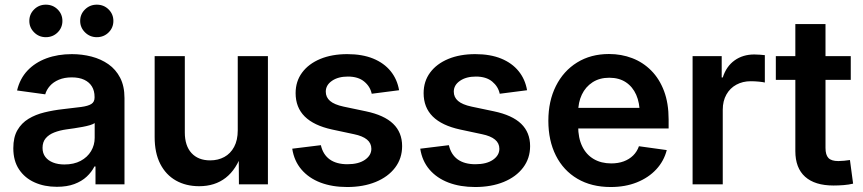

<svg xmlns="http://www.w3.org/2000/svg" viewBox="-20 -770 3603 802"><path d="M217.3 10.3Q165.5 10.3 124.5 -8.1Q83.5 -26.4 59.6 -62.3Q35.6 -98.1 35.6 -150.9Q35.6 -196.8 52.7 -226.3Q69.8 -255.9 99.1 -273.7Q128.4 -291.5 165.5 -300.5Q202.6 -309.6 242.2 -314Q290 -319.3 319.1 -323.2Q348.1 -327.1 361.6 -335.7Q375 -344.2 375 -362.3V-365.2Q375 -390.6 364 -408.7Q353 -426.8 331.8 -436.8Q310.5 -446.8 279.8 -446.8Q249 -446.8 225.8 -437Q202.6 -427.2 188.5 -411.1Q174.3 -395 168.9 -376L51.3 -392.1Q63 -441.4 94.7 -475.1Q126.5 -508.8 174.1 -526.4Q221.7 -543.9 280.3 -543.9Q322.8 -543.9 362.3 -533.7Q401.9 -523.4 432.9 -501.7Q463.9 -480 481.9 -445.1Q500 -410.2 500 -360.4V0H378.9V-74.7H374.5Q362.8 -51.3 342 -32Q321.3 -12.7 290.5 -1.2Q259.8 10.3 217.3 10.3ZM249 -83Q288.6 -83 316.9 -98.1Q345.2 -113.3 360.4 -138.7Q375.5 -164.1 375.5 -194.3V-255.9Q369.6 -251.5 356 -247.3Q342.3 -243.2 325 -240Q307.6 -236.8 289.8 -234.1Q272 -231.4 257.3 -229.5Q229.5 -225.6 206.8 -216.8Q184.1 -208 170.9 -192.4Q157.7 -176.8 157.7 -152.3Q157.7 -129.9 169.4 -114.5Q181.2 -99.1 201.7 -91.1Q222.2 -83 249 -83ZM384.3 -614.7Q355.5 -614.7 335.2 -634.8Q314.9 -654.8 314.9 -682.6Q314.9 -710.9 335.2 -730.7Q355.5 -750.5 384.3 -750.5Q413.6 -750.5 433.6 -730.7Q453.6 -710.9 453.6 -682.6Q453.6 -654.3 433.6 -634.5Q413.6 -614.7 384.3 -614.7ZM171.4 -614.7Q142.6 -614.7 122.6 -634.8Q102.5 -654.8 102.5 -682.6Q102.5 -710.9 122.6 -730.7Q142.6 -750.5 171.4 -750.5Q200.7 -750.5 220.7 -730.7Q240.7 -710.9 240.7 -682.6Q240.7 -654.3 220.7 -634.5Q200.7 -614.7 171.4 -614.7Z M812 7.8Q756.8 7.8 714.8 -15.9Q672.9 -39.6 649.4 -85.4Q626 -131.3 626 -197.3V-535.6H752V-216.8Q752 -161.1 780 -130.6Q808.1 -100.1 857.9 -100.1Q891.1 -100.1 917 -114.3Q942.9 -128.4 958 -156.5Q973.1 -184.6 973.1 -225.6V-535.6H1099.1V0H978L977.1 -133.8H991.7Q968.3 -63 923.1 -27.6Q877.9 7.8 812 7.8Z M1430.2 11.2Q1367.7 11.2 1318.8 -7.3Q1270 -25.9 1239.3 -61.8Q1208.5 -97.7 1200.7 -148.9L1320.3 -163.6Q1329.1 -124.5 1357.2 -104.2Q1385.3 -84 1431.2 -84Q1477.5 -84 1504.4 -102.5Q1531.2 -121.1 1531.2 -148.4Q1531.2 -171.9 1512.9 -187Q1494.6 -202.1 1458.5 -209.5L1367.2 -229Q1291 -245.6 1252.9 -283.4Q1214.8 -321.3 1214.8 -380.9Q1214.8 -430.2 1241.9 -466.8Q1269 -503.4 1317.6 -523.7Q1366.2 -543.9 1430.7 -543.9Q1493.2 -543.9 1538.6 -525.4Q1584 -506.8 1611.6 -472.9Q1639.2 -439 1647 -393.1L1532.7 -378.4Q1526.4 -408.7 1501.2 -429.4Q1476.1 -450.2 1433.1 -450.2Q1392.6 -450.2 1366.7 -432.4Q1340.8 -414.6 1340.8 -387.2Q1340.8 -363.8 1358.6 -348.4Q1376.5 -333 1415 -324.7L1507.8 -305.2Q1585 -289.1 1622.3 -252.9Q1659.7 -216.8 1659.7 -159.7Q1659.7 -108.4 1630.4 -69.8Q1601.1 -31.2 1549.3 -10Q1497.6 11.2 1430.2 11.2Z M1964.8 11.2Q1902.3 11.2 1853.5 -7.3Q1804.7 -25.9 1773.9 -61.8Q1743.2 -97.7 1735.4 -148.9L1855 -163.6Q1863.8 -124.5 1891.8 -104.2Q1919.9 -84 1965.8 -84Q2012.2 -84 2039.1 -102.5Q2065.9 -121.1 2065.9 -148.4Q2065.9 -171.9 2047.6 -187Q2029.3 -202.1 1993.2 -209.5L1901.9 -229Q1825.7 -245.6 1787.6 -283.4Q1749.5 -321.3 1749.5 -380.9Q1749.5 -430.2 1776.6 -466.8Q1803.7 -503.4 1852.3 -523.7Q1900.9 -543.9 1965.3 -543.9Q2027.8 -543.9 2073.2 -525.4Q2118.7 -506.8 2146.2 -472.9Q2173.8 -439 2181.6 -393.1L2067.4 -378.4Q2061 -408.7 2035.9 -429.4Q2010.7 -450.2 1967.8 -450.2Q1927.2 -450.2 1901.4 -432.4Q1875.5 -414.6 1875.5 -387.2Q1875.5 -363.8 1893.3 -348.4Q1911.1 -333 1949.7 -324.7L2042.5 -305.2Q2119.6 -289.1 2157 -252.9Q2194.3 -216.8 2194.3 -159.7Q2194.3 -108.4 2165 -69.8Q2135.7 -31.2 2084 -10Q2032.2 11.2 1964.8 11.2Z M2531.2 11.2Q2450.7 11.2 2392.1 -23.2Q2333.5 -57.6 2302 -120.1Q2270.5 -182.6 2270.5 -265.6Q2270.5 -347.7 2302 -410.6Q2333.5 -473.6 2390.6 -509Q2447.8 -544.4 2523.9 -544.4Q2575.7 -544.4 2620.8 -527.1Q2666 -509.8 2700.2 -475.3Q2734.4 -440.9 2753.7 -389.9Q2772.9 -338.9 2772.9 -271V-233.4H2326.7V-319.3H2710L2652.3 -294.9Q2652.3 -340.3 2637.5 -374Q2622.6 -407.7 2594.2 -426.5Q2565.9 -445.3 2524.9 -445.3Q2484.4 -445.3 2455.1 -426.3Q2425.8 -407.2 2410.4 -374.8Q2395 -342.3 2395 -300.8V-243.2Q2395 -193.8 2411.9 -158.9Q2428.7 -124 2460 -105.7Q2491.2 -87.4 2533.2 -87.4Q2562 -87.4 2585.2 -95.9Q2608.4 -104.5 2624.8 -120.6Q2641.1 -136.7 2648.9 -159.2L2765.1 -143.1Q2753.4 -97.2 2721.2 -62.5Q2689 -27.8 2640.4 -8.3Q2591.8 11.2 2531.2 11.2Z M2873 0V-535.6H2994.6V-446.3H2999Q3013.7 -492.7 3048.3 -517.6Q3083 -542.5 3130.9 -542.5Q3142.1 -542.5 3154.3 -541.5Q3166.5 -540.5 3174.8 -539.6V-425.3Q3167.5 -427.2 3150.1 -429Q3132.8 -430.7 3115.7 -430.7Q3082.5 -430.7 3055.9 -416.3Q3029.3 -401.9 3014.2 -375Q2999 -348.1 2999 -311.5V0Z M3533.7 -535.6V-436.5H3220.7V-535.6ZM3302.2 -669.4H3428.2V-151.9Q3428.2 -123 3440.4 -110.1Q3452.6 -97.2 3481.9 -97.2Q3491.7 -97.2 3506.3 -98.6Q3521 -100.1 3530.3 -101.6L3543.5 -2.9Q3525.4 1.5 3503.9 3.2Q3482.4 4.9 3461.9 4.9Q3383.8 4.9 3343 -31.7Q3302.2 -68.4 3302.2 -138.7Z"/></svg>

Font: Inter 20pt SemiBold
Style: Regular
Weight: 600
Version: Version 4.001;git-66647c0bb